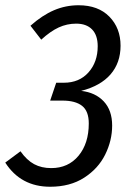

<svg xmlns="http://www.w3.org/2000/svg" viewBox="-42 -699 510 731"><path d="M417 -525Q417 -460 379 -416Q341 -372 267 -353Q321 -347 353 -313Q385 -279 385 -221Q385 -164 358.5 -110.5Q332 -57 278.5 -22.5Q225 12 149 12Q37 12 -22 -80L36 -123Q60 -89 88 -74Q116 -59 153 -59Q218 -59 257 -106Q296 -153 296 -229Q296 -276 270.5 -296Q245 -316 196 -316H149L172 -384H201Q260 -384 295 -423.5Q330 -463 330 -523Q330 -565 308.5 -587Q287 -609 248 -609Q213 -609 181.5 -594.5Q150 -580 115 -548L74 -601Q119 -641 163.5 -660Q208 -679 257 -679Q332 -679 374.5 -635.5Q417 -592 417 -525Z"/></svg>

Font: Fira Sans Condensed
Style: Italic
Weight: 400
Width: 3
Italic angle: -8°
Designer: bBox Type GmbH & Carrois Corporate GbR & Edenspiekermann AG
Foundry: bBox Type GmbH & Carrois Corporate GbR & Edenspiekermann AG
Version: Version 4.301